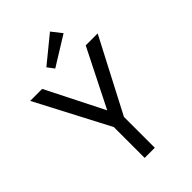

<svg xmlns="http://www.w3.org/2000/svg" viewBox="-249 -948 1045 1045"><g transform="rotate(-45 273.5 -425.5)"><path d="M222.5 -237.5 1.4 -660H93.6L261.5 -327.1L428.8 -660H520.8L300.6 -237.5V0H222.5ZM222.4 -688 192.9 -726.9 344.3 -850.6 390.5 -792.1Z"/></g></svg>

Font: League Spartan Extralight
Style: Regular
Weight: 200
Foundry: The League of Moveable Type
Version: Version 2.300; ttfautohint (v1.8.3)